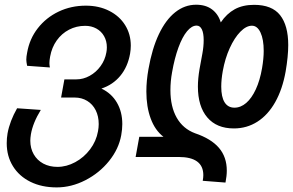

<svg xmlns="http://www.w3.org/2000/svg" viewBox="-20 -580 1242 814"><path d="M8.5 27Q8.5 6 12 -14.5Q21.5 -66.5 52.5 -121L153 -114Q119 -58.5 111 -10.5Q108.5 5.5 108.5 16.5Q108.5 49 123 74.2Q137.5 99.5 163.5 113.5Q189.5 127.5 223.5 127.5Q262 127.5 299 107.5Q336 87.5 362 53Q388 18.5 395.5 -23.5Q398.5 -39.5 398.5 -54Q398.5 -87 385.8 -112.5Q373 -138 349.8 -152.2Q326.5 -166.5 296.5 -166.5H239L253 -243.5H304Q333 -243.5 360.2 -258.5Q387.5 -273.5 406.5 -299.8Q425.5 -326 431 -358Q433 -368 433 -379.5Q433 -406 421.2 -426.8Q409.5 -447.5 388.5 -459Q367.5 -470.5 341 -470.5Q304 -470.5 272.8 -454.2Q241.5 -438 220.5 -408.5Q199.5 -379 192.5 -340Q189.5 -323.5 189.5 -312.5Q189.5 -303.5 191.5 -294L95 -301Q91.5 -318.5 91.5 -327Q91.5 -339.5 95 -356.5Q105 -415 140.2 -460.2Q175.5 -505.5 228.5 -530.8Q281.5 -556 344 -556Q399.5 -556 443 -534Q486.5 -512 510.5 -473.5Q534.5 -435 534.5 -386.5Q534.5 -370 531.5 -352.5Q521.5 -296.5 490 -258.5Q458.5 -220.5 410 -204.5Q452.5 -184.5 475.5 -145.2Q498.5 -106 498.5 -54Q498.5 -32 494 -7Q483.5 51.5 442.5 102.5Q401.5 153.5 342 184Q282.5 214.5 220.5 214.5Q157 214.5 109 190.8Q61 167 34.8 124.5Q8.5 82 8.5 27Z M842 162.5Q842 85.5 737 85.5H555L570.5 0H673Q637 -28 618.8 -77.8Q600.5 -127.5 600.5 -192Q600.5 -238 609.5 -287.5Q624.5 -373.5 653.5 -434.8Q682.5 -496 722.8 -528Q763 -560 811.5 -560Q852.5 -560 879 -540Q905.5 -520 916 -485Q941 -522 975.2 -540.8Q1009.5 -559.5 1057 -559.5Q1133 -559.5 1167.5 -515.8Q1202 -472 1202 -389Q1202 -341.5 1191 -277Q1177.5 -201.5 1146.8 -147Q1116 -92.5 1071.2 -64Q1026.5 -35.5 971.5 -35.5Q898.5 -35.5 858.8 -82.2Q819 -129 819 -213Q819 -246.5 826 -287.5L838 -353Q843.5 -382.5 843.5 -410Q843.5 -439.5 835.8 -455.5Q828 -471.5 813.5 -471.5Q793 -471.5 773 -447.5Q753 -423.5 736.5 -378.5Q720 -333.5 709.5 -273.5Q702.5 -235.5 702.5 -197.5Q702.5 -128 729.2 -81Q756 -34 807 -15Q875 8 908.2 46.8Q941.5 85.5 941.5 143.5Q941.5 165.5 936 194L839.5 186.5Q842 172.5 842 162.5ZM1091 -291Q1098 -332 1098 -364Q1098 -413 1084.5 -442Q1071 -471 1048 -471Q1024 -471 999 -445.5Q974 -420 954 -376Q934 -332 924.5 -279Q918 -243 918 -212.5Q918 -169 932.2 -146.2Q946.5 -123.5 974 -123.5Q1000.5 -123.5 1023.8 -143.5Q1047 -163.5 1064.5 -201.2Q1082 -239 1091 -291Z"/></svg>

Font: JuliaMono MediumItalic
Style: Regular
Weight: 500
Italic angle: -9°
Monospace: yes
Designer: cormullion
Foundry: corm
Version: Version 0.049; ttfautohint (v1.8.4)